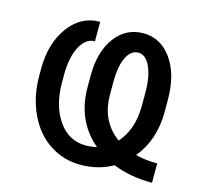

<svg xmlns="http://www.w3.org/2000/svg" viewBox="-85 -632 774 735"><g transform="rotate(15 301.5 -264.5)"><path d="M576.2 5.9Q489.3 5.9 420.9 -22Q363.3 10.3 293.5 10.3Q225.1 10.3 170.2 -26.1Q115.2 -62.5 84.2 -129.4Q53.2 -196.3 53.2 -277.8V-306.2Q53.2 -406.2 101.3 -472.2Q149.4 -538.1 225.1 -538.1V-460.9Q189.5 -460.9 166.7 -418.7Q144 -376.5 144 -305.2V-277.8Q144 -183.6 185.3 -125Q226.6 -66.4 293.5 -66.4Q315.9 -66.4 337.4 -71.8Q243.2 -150.9 243.2 -284.2V-330.1Q243.2 -423.8 285.4 -481.2Q327.6 -538.6 397.5 -538.6Q465.8 -538.6 509.3 -477.8Q552.7 -417 552.7 -316.4V-268.6Q552.7 -157.7 490.2 -81.1Q528.8 -70.8 576.2 -70.8ZM333.5 -278.3Q333.5 -173.8 411.1 -117.2Q460.9 -173.3 462.4 -264.2V-321.3Q462.4 -384.8 444.6 -423.3Q426.8 -461.9 397.5 -461.9Q368.2 -461.9 351.1 -427.5Q334 -393.1 333.5 -333.5Z"/></g></svg>

Font: SteelSelectRoboto
Style: Roboto-Regular
Weight: 400
Designer: Google
Version: Version 2.137; 2017